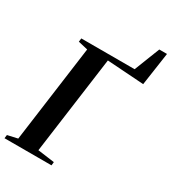

<svg xmlns="http://www.w3.org/2000/svg" viewBox="-223 -1031 1022 1143"><g transform="rotate(30 287.5 -459.0)"><path d="M-6 0 -3 -23.5 66 -39 156 -703.5 90 -719 93 -743H459.5L528 -918H581L548 -691.5L295.5 -708.5L204.5 -39L319.5 -23.5L317 0Z"/></g></svg>

Font: Merriweather 120pt SemiBold
Style: Italic
Weight: 600
Italic angle: -7.8°
Version: Version 2.101